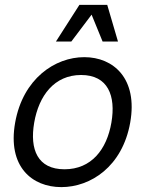

<svg xmlns="http://www.w3.org/2000/svg" viewBox="-20 -750 631 786"><path d="M231 16C351 16 481 -68 513 -248C545 -428 445 -516 325 -516C205 -516 74 -428 42 -248C10 -68 111 16 231 16ZM120 -248C139 -358 202 -443 312 -443C422 -443 455 -358 436 -248C417 -138 354 -57 244 -57C134 -57 101 -138 120 -248ZM209 -580H272L355 -690L400 -580H463L419 -730H305Z"/></svg>

Font: Uncut Sans
Style: Italic
Weight: 400
Italic angle: -10°
Designer: Kasper Nordkvist
Foundry: Uncut Type
Version: Version 1.111;FEAKit 1.0